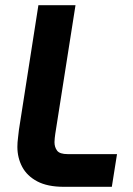

<svg xmlns="http://www.w3.org/2000/svg" viewBox="-20 -720 511 740"><path d="M226 0Q163 0 123.5 -21Q84 -42 65.5 -77Q47 -112 47 -154Q47 -171 49.5 -189.5Q52 -208 53 -220L128 -700H271L193 -204Q192 -197 191 -188Q190 -179 190 -172Q190 -153 200 -139.5Q210 -126 241 -126H431L411 0Z"/></svg>

Font: MuseoModerno Thin SemiBold
Style: Italic
Weight: 600
Italic angle: -9°
Version: Version 1.003